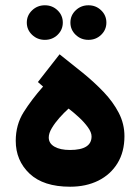

<svg xmlns="http://www.w3.org/2000/svg" viewBox="-20 -709 531 727"><path d="M143.1 -381.3 123.5 -398.4 205.6 -503.4Q249.5 -468.8 293 -433.6Q336.4 -398.4 372.3 -360.8Q408.2 -323.2 429.7 -281.7Q451.2 -240.2 451.2 -193.4Q451.2 -133.8 424.8 -90.8Q398.4 -47.9 352.1 -24.9Q305.7 -2 245.6 -2Q144.5 -2 92 -51.5Q39.6 -101.1 39.6 -175.8Q39.6 -236.8 69.6 -284.4Q99.6 -332 143.1 -381.3ZM326.7 -192.4Q326.7 -208 312.7 -227.3Q298.8 -246.6 278.6 -265.1Q258.3 -283.7 239.7 -297.9Q222.7 -282.7 205.3 -263.2Q188 -243.7 176.3 -224.1Q164.6 -204.6 164.6 -188.5Q164.6 -166 186.3 -153.6Q208 -141.1 245.1 -141.1Q326.7 -141.1 326.7 -192.4ZM246.6 -623.5Q246.6 -650.9 266.6 -669.9Q286.6 -689 314.9 -689Q343.3 -689 363 -669.9Q382.8 -650.9 382.8 -623.5Q382.8 -596.2 363 -577.1Q343.3 -558.1 314.9 -558.1Q286.6 -558.1 266.6 -577.1Q246.6 -596.2 246.6 -623.5ZM81.5 -623.5Q81.5 -650.9 101.6 -669.9Q121.6 -689 149.9 -689Q178.2 -689 198 -669.9Q217.8 -650.9 217.8 -623.5Q217.8 -596.2 198 -577.1Q178.2 -558.1 149.9 -558.1Q121.6 -558.1 101.6 -577.1Q81.5 -596.2 81.5 -623.5Z"/></svg>

Font: Vazirmatn RD FD ExtraBold
Style: Regular
Weight: 800
Designer: Saber Rastikerdar
Foundry: Saber Rastikerdar
Version: Version 33.003